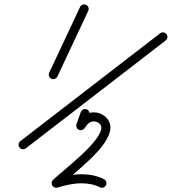

<svg xmlns="http://www.w3.org/2000/svg" viewBox="-20 -601 796 890"><path d="M351.1 -568.6C303.4 -467.1 255.7 -365.5 208 -263.9C203.1 -253.4 207.6 -240.9 218.1 -236C228.6 -231.1 241.1 -235.6 246 -246.1C293.7 -347.6 341.4 -449.2 389.1 -550.8C394 -561.3 389.5 -573.8 379 -578.7C368.5 -583.6 356 -579.1 351.1 -568.6ZM722.3 -446.6C506.2 -279.9 290.2 -113.3 74.2 53.4C65 60.5 63.3 73.6 70.4 82.8C77.5 92 90.7 93.7 99.8 86.6C315.9 -80 531.9 -246.7 747.9 -413.3C757.1 -420.4 758.8 -433.6 751.7 -442.8C744.6 -452 731.4 -453.7 722.3 -446.6ZM354.4 -81.5C347.8 -62.8 341.2 -44.1 334.6 -25.4C330.7 -14.5 336.5 -2.5 347.4 1.4C358.3 5.2 370.3 -0.5 374.2 -11.5C380.8 -30.2 387.4 -48.9 394 -67.6C397.9 -78.5 392.1 -90.5 381.2 -94.4C370.3 -98.2 358.3 -92.5 354.4 -81.5ZM371.2 -5.8C383.6 -22.2 392.1 -38.2 415.7 -38.2C431.1 -38.2 449.8 -26.6 449.8 -9.9C449.8 54.2 282.8 179.8 225.7 232.9C217.8 240.3 217.7 250.6 222.1 258.4C226.5 266.2 235.5 271.5 245.8 268.5C283.6 257.6 317.9 248.7 357.9 248.7C387 248.7 416.6 253.7 442.7 267C453.1 272.3 465.7 268.2 471 257.9C476.3 247.5 472.2 234.9 461.9 229.6C429.8 213.2 393.7 206.7 357.9 206.7C313.9 206.7 275.8 216.1 234.2 228.1C223.8 231.1 224.9 243.7 230.6 253.6C236.2 263.6 246.4 271 254.3 263.7C323.7 199.1 491.8 79 491.8 -9.9C491.8 -50 454.3 -80.2 415.7 -80.2C376.8 -80.2 358.8 -59.1 337.6 -31.1C330.7 -21.9 332.5 -8.7 341.7 -1.7C351 5.3 364.2 3.5 371.2 -5.8Z"/></svg>

Font: FRB American Cursive Guidelines Arrows Medium
Style: Italic
Weight: 500
Italic angle: -25°
Version: Version 2.0;Modular Font Editor K font №1